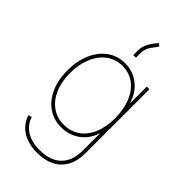

<svg xmlns="http://www.w3.org/2000/svg" viewBox="-294 -858 1156 1156"><g transform="rotate(45 284.5 -280.0)"><path d="M274.9 213.4Q224.1 213.4 184.1 198.7Q144 184.1 117.2 156.2Q90.3 128.4 78.1 89.4L100.1 83.5Q110.8 118.2 135 142.1Q159.2 166 194.6 178.5Q230 190.9 274.9 190.9Q363.8 190.9 412.1 143.8Q460.4 96.7 460.4 7.8V-136.7H458.5Q445.3 -92.8 417 -61.5Q388.7 -30.3 350.6 -13.9Q312.5 2.4 269 2.4Q205.1 2.4 156.5 -31.2Q107.9 -64.9 80.6 -125.7Q53.2 -186.5 53.2 -267.1Q53.2 -347.7 80.3 -410.2Q107.4 -472.7 156.2 -508.1Q205.1 -543.5 269 -543.5Q314.9 -543.5 353 -525.1Q391.1 -506.8 418.5 -473.6Q445.8 -440.4 458.5 -396H460.4V-535.6H482.9V7.8Q482.9 73.2 458.3 119.4Q433.6 165.5 387 189.5Q340.3 213.4 274.9 213.4ZM269 -20Q326.7 -20 369.9 -50Q413.1 -80.1 436.8 -135.5Q460.4 -190.9 460.4 -267.1Q460.4 -340.8 437 -398.4Q413.6 -456.1 370.6 -488.5Q327.6 -521 269 -521Q211.4 -521 167.7 -488.5Q124 -456.1 99.9 -398.4Q75.7 -340.8 75.7 -267.1Q75.7 -192.9 100.1 -137.2Q124.5 -81.5 168 -50.8Q211.4 -20 269 -20ZM268.6 -612.8V-647.5Q268.6 -678.7 279.5 -703.1Q290.5 -727.5 304.2 -744.9Q317.9 -762.2 326.2 -772.9L343.8 -759.3Q330.6 -742.7 310.8 -715.1Q291 -687.5 291 -647.5V-612.8Z"/></g></svg>

Font: Inter 20pt Thin
Style: Regular
Weight: 250
Version: Version 4.001;git-66647c0bb